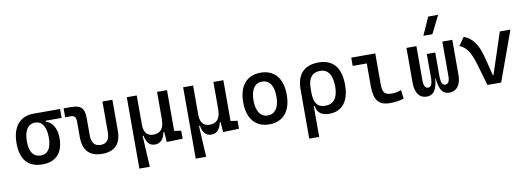

<svg xmlns="http://www.w3.org/2000/svg" viewBox="-72 -1268 5416 1966"><g transform="rotate(-10 2636.5 -285.0)"><path d="M275.9 9.8C419.9 9.8 495.1 -72.3 495.1 -229.5C495.1 -323.7 448.2 -402.8 385.3 -413.1V-424.8H551.8V-517.6H275.9C133.8 -517.6 51.8 -419.9 51.8 -249C51.8 -79.1 128.4 9.8 275.9 9.8ZM275.9 -83C199.2 -83 159.2 -140.1 159.2 -249C159.2 -361.3 201.2 -424.8 275.9 -424.8C347.2 -424.8 387.7 -361.3 387.7 -249C387.7 -140.1 349.1 -83 275.9 -83Z M898.4 9.8C1030.3 9.8 1095.7 -59.6 1095.7 -200.2V-517.6H992.2V-200.2C992.2 -122.1 960.9 -83 898.4 -83C835.9 -83 804.2 -122.1 804.2 -200.2V-380.9C804.2 -481.4 767.6 -517.6 665.5 -517.6H588.4V-424.8H646C686 -424.8 700.7 -406.7 700.7 -356.4V-200.2C700.7 -59.6 766.6 9.8 898.4 9.8Z M1445.8 9.8C1502.9 9.8 1538.6 -26.4 1552.2 -99.6H1561.5L1568.8 4.9L1734.9 0V-83L1663.6 -93.8V-517.6H1560.1V-239.3C1560.1 -133.8 1521 -92.8 1445.8 -92.8C1384.8 -92.8 1349.1 -134.8 1349.1 -210V-517.6H1245.6V224.6H1354L1336.4 -99.6H1345.7C1359.9 -26.4 1392.6 9.8 1445.8 9.8Z M2031.7 9.8C2088.9 9.8 2124.5 -26.4 2138.2 -99.6H2147.5L2154.8 4.9L2320.8 0V-83L2249.5 -93.8V-517.6H2146V-239.3C2146 -133.8 2106.9 -92.8 2031.7 -92.8C1970.7 -92.8 1935.1 -134.8 1935.1 -210V-517.6H1831.5V224.6H1939.9L1922.4 -99.6H1931.6C1945.8 -26.4 1978.5 9.8 2031.7 9.8Z M2636.7 9.8C2780.3 9.8 2863.3 -87.9 2863.3 -258.8C2863.3 -429.7 2780.3 -527.3 2636.7 -527.3C2493.2 -527.3 2410.2 -429.7 2410.2 -258.8C2410.2 -87.9 2493.2 9.8 2636.7 9.8ZM2636.7 -83C2560.5 -83 2517.6 -146.5 2517.6 -258.8C2517.6 -371.1 2560.5 -434.6 2636.7 -434.6C2712.9 -434.6 2755.9 -371.1 2755.9 -258.8C2755.9 -146.5 2712.9 -83 2636.7 -83Z M3257.8 9.8C3392.1 9.8 3468.8 -84 3468.8 -253.9C3468.8 -433.6 3390.6 -527.3 3240.2 -527.3C3089.8 -527.3 3011.7 -444.3 3011.7 -285.6V224.6H3115.2V-94.7H3125C3131.3 -25.4 3182.1 9.8 3257.8 9.8ZM3115.2 -237.3V-281.2C3115.2 -385.3 3158.2 -439.5 3240.2 -439.5C3323.2 -439.5 3366.2 -376 3366.2 -253.9C3366.2 -137.7 3320.3 -78.1 3231.4 -78.1C3152.8 -78.1 3115.2 -129.9 3115.2 -237.3Z M3888.7 9.8C3941.4 9.8 3984.9 3.9 4035.2 -10.7L4023.4 -101.6C3983.9 -88.9 3954.6 -83 3927.7 -83C3844.7 -83 3829.1 -118.2 3829.1 -200.2V-517.6H3579.1V-431.6H3725.6V-195.3C3725.6 -51.8 3773.4 9.8 3888.7 9.8Z M4505.4 9.8C4586.4 9.8 4629.9 -50.3 4629.9 -156.2V-517.6H4526.4V-156.2C4526.4 -106.4 4510.7 -78.1 4481 -78.1C4451.2 -78.1 4435.5 -105 4435.5 -175.8V-419.9H4347.7V-175.8C4347.7 -105 4332 -78.1 4302.2 -78.1C4272.5 -78.1 4256.8 -106.4 4256.8 -156.2V-517.6H4153.3V-156.2C4153.3 -50.3 4195.3 9.8 4272.9 9.8C4343.3 9.8 4378.4 -40.5 4389.6 -158.2H4393.6C4404.8 -40.5 4438 9.8 4505.4 9.8ZM4345.2 -609.4H4439L4531.7 -794.9H4428.2Z M4904.3 0H5046.9L5234.4 -517.6H5124L4982.4 -87.9H4976.6L4929.7 -273.4C4896.5 -403.8 4850.1 -490.2 4750 -527.3L4690.4 -441.9C4778.3 -408.7 4811 -321.3 4849.1 -190.4Z"/></g></svg>

Font: Cascadia Mono NF
Style: Regular
Weight: 400
Monospace: yes
Designer: Aaron Bell
Foundry: Saja Typeworks
Version: Version 2404.023